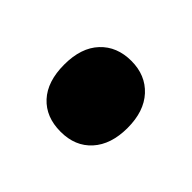

<svg xmlns="http://www.w3.org/2000/svg" viewBox="-51 -485 410 410"><g transform="rotate(-45 154.0 -280.0)"><path d="M153.5 -184Q103.5 -184 75 -209.8Q46.5 -235.5 46.5 -279.5Q46.5 -324 74.5 -349.8Q102.5 -375.5 153.5 -375.5Q204.5 -375.5 232.5 -349.2Q260.5 -323 260.5 -279.5Q260.5 -236.5 232 -210.2Q203.5 -184 153.5 -184Z"/></g></svg>

Font: Encode Sans Expanded
Style: Bold
Weight: 700
Width: 7
Designer: Multiple Designers
Foundry: Impallari Type
Version: Version 3.000; ttfautohint (v1.8.3) -l 8 -r 50 -G 200 -x 14 